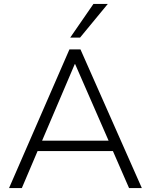

<svg xmlns="http://www.w3.org/2000/svg" viewBox="-20 -956 768 976"><path d="M26 0ZM26 0 333 -705H389L701 0H636L554 -188H171L91 0ZM360 -630 194 -241H532L362 -630ZM337 -765 455 -936H528L387 -765Z"/></svg>

Font: Winston Light
Style: Regular
Weight: 300
Designer: Original fonts by Vernon Adams / Changes by Cristiano Sobral
Foundry: Original fonts by Vernon Adams / Changes by Cristiano Sobral
Version: Version 2.503;July 17, 2020;FontCreator 13.0.0.2655 64-bit